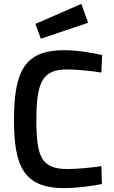

<svg xmlns="http://www.w3.org/2000/svg" viewBox="-20 -959 584 987"><path d="M190 -760 433 -842 398 -939 162 -836ZM501 -105C458 -98 378 -90 327 -90C192 -90 167 -154 167 -342C167 -536 198 -602 324 -602C373 -602 456 -594 501 -586L505 -676C462 -686 380 -701 309 -701C104 -701 52 -589 52 -342C52 -108 100 8 309 8C373 8 457 -3 504 -13L501 -105Z"/></svg>

Font: RazerF5 SemiBold
Style: Regular
Weight: 600
Foundry: Razer Inc.
Version: Version 2